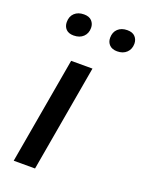

<svg xmlns="http://www.w3.org/2000/svg" viewBox="-130 -732 597 795"><g transform="rotate(20 168.5 -334.5)"><path d="M33 0 115 -470H209L127 0ZM280 -572Q258 -572 246 -584Q234 -596 234 -615Q234 -640 249.5 -654.5Q265 -669 291 -669Q314 -669 325.5 -656.5Q337 -644 337 -626Q337 -602 321.5 -587Q306 -572 280 -572ZM88 -572Q66 -572 54.5 -584Q43 -596 43 -615Q43 -640 58.5 -654.5Q74 -669 100 -669Q123 -669 134.5 -656.5Q146 -644 146 -626Q146 -602 130.5 -587Q115 -572 88 -572Z"/></g></svg>

Font: Gantari Medium
Style: Italic
Weight: 500
Italic angle: -10°
Designer: Anugrah Pasau
Foundry: Lafontype
Version: Version 1.000